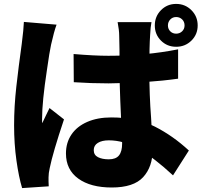

<svg xmlns="http://www.w3.org/2000/svg" viewBox="-20 -891 1040 981"><path d="M534 -606Q725 -606 890 -639V-489Q735 -467 535 -465Q446 -465 357 -471L356 -615Q462 -606 534 -606ZM747 -711Q743 -653 743 -533Q743 -404 752 -289Q754 -265 754 -253Q760 -157 760 -127Q760 -39 711.5 14Q663 67 551 67Q443 67 380 21.5Q317 -24 317 -107Q317 -162 345 -203.5Q373 -245 425.5 -268Q478 -291 548 -291Q679 -291 771.5 -244Q864 -197 945 -122L864 5Q768 -84 690.5 -129Q613 -174 536 -174Q501 -174 480 -161Q459 -148 459 -124Q459 -99 480.5 -88Q502 -77 536 -77Q572 -77 588 -97Q604 -117 604 -158Q604 -193 599 -275Q598 -297 594.5 -378.5Q591 -460 591 -533Q591 -655 589 -709Q589 -736 581 -778H754Q749 -754 747 -711ZM241 -663Q233 -627 220 -535Q195 -371 195 -285V-274Q195 -264 196 -262Q202 -276 216 -304L233 -339L307 -281Q250 -111 234 -32Q228 -6 228 15V36Q228 52 229 61L93 70Q76 14 64 -71Q52 -156 52 -251Q52 -347 63.5 -449Q75 -551 91 -666Q101 -744 102 -779L269 -765Q256 -730 241 -663ZM880 -719Q898 -719 910.5 -731Q923 -743 923 -761Q923 -780 910.5 -792Q898 -804 880 -804Q862 -804 850 -791.5Q838 -779 838 -761Q838 -743 850 -731Q862 -719 880 -719ZM880 -871Q926 -871 958 -839Q990 -807 990 -761Q990 -715 958 -683.5Q926 -652 880 -652Q834 -652 802.5 -683.5Q771 -715 771 -761Q771 -807 802.5 -839Q834 -871 880 -871Z"/></svg>

Font: Merged Yaku Han JP Black
Style: Regular
Weight: 900
Designer: Ryoko NISHIZUKA 西塚涼子 (kana, bopomofo & ideographs); Paul D. Hunt (Latin, Greek & Cyrillic); Sandoll Communications 산돌커뮤니
Foundry: Adobe
Version: Version 2.004